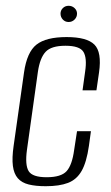

<svg xmlns="http://www.w3.org/2000/svg" viewBox="-20 -633 383 663"><path d="M138 10Q103 10 79 4Q55 -2 41.5 -17.5Q28 -33 24.5 -60Q21 -87 27 -129L63 -383Q73 -453 106 -479Q139 -505 210 -505Q280 -505 306 -479Q332 -453 322 -383L313 -321H265L274 -386Q281 -433 268 -454Q255 -475 206 -475Q157 -475 137.5 -454Q118 -433 111 -386L73 -115Q66 -63 79 -42Q92 -21 141 -21Q191 -21 210 -42Q229 -63 236 -115L246 -180H294L287 -129Q279 -73 262 -43Q245 -13 215 -1.5Q185 10 138 10ZM217 -557Q205 -557 197 -565.5Q189 -574 189 -586Q189 -597 197 -605Q205 -613 217 -613Q229 -613 237.5 -605Q246 -597 246 -586Q246 -574 237.5 -565.5Q229 -557 217 -557Z"/></svg>

Font: Alumni Sans Thin Light
Style: Italic
Weight: 300
Italic angle: -8°
Version: Version 1.016